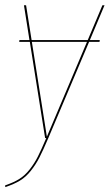

<svg xmlns="http://www.w3.org/2000/svg" viewBox="-43 -538 427 748"><path d="M307.1 -381.8H345.7L344.7 -375H304.2L145 0.5Q124.5 48.3 110.4 75.9Q96.2 103.5 77.1 127.4Q58.1 151.4 34.9 165.5Q11.7 179.7 -22.5 190.9L-22.9 184.1Q10.3 172.9 32.2 159.2Q54.2 145.5 72.8 121.8Q91.3 98.1 104.2 72.5Q117.2 46.9 137.2 0H132.8L73.2 -375H31.7L32.7 -381.8H71.8L50.3 -517.6H58.6L80.1 -381.8H298.8L356 -517.6H364.3ZM139.6 -5.4 295.9 -375H81.1Z"/></svg>

Font: Fira Sans Compressed Eight
Style: Italic
Weight: 100
Width: 3
Italic angle: -8°
Designer: Carrois Corporate & Edenspiekermann AG
Foundry: Carrois Corporate GbR & Edenspiekermann AG
Version: Version 4.203;PS 004.203;hotconv 1.0.88;makeotf.lib2.5.64775